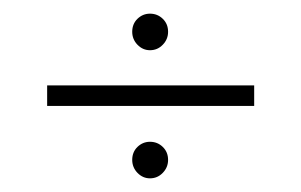

<svg xmlns="http://www.w3.org/2000/svg" viewBox="-20 -414 441 281"><path d="M199.5 -340.5Q189 -340.5 181.2 -348.5Q173.5 -356.5 173.5 -367.5Q173.5 -379 181.2 -386.5Q189 -394 199.5 -394Q210.5 -394 218.2 -386.5Q226 -379 226 -367.5Q226 -356.5 218.2 -348.5Q210.5 -340.5 199.5 -340.5ZM49 -259V-289H352V-259ZM199.5 -153Q189 -153 181.2 -161Q173.5 -169 173.5 -180Q173.5 -191.5 181.2 -199Q189 -206.5 199.5 -206.5Q210.5 -206.5 218.2 -199Q226 -191.5 226 -180Q226 -169 218.2 -161Q210.5 -153 199.5 -153Z"/></svg>

Font: Imbue 10pt Thin
Style: Regular
Weight: 100
Designer: Tyler Finck
Foundry: Etcetera Type Company
Version: Version 1.102; ttfautohint (v1.8.3)